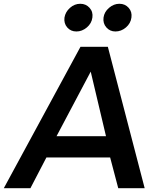

<svg xmlns="http://www.w3.org/2000/svg" viewBox="-64 -998 850 1018"><path d="M277.8 -904.8Q282.7 -934.6 306.9 -956.3Q331.1 -978 361.8 -978Q391.6 -978 410.9 -956.5Q430.2 -935.1 425.8 -904.8Q421.9 -874 396.5 -852.5Q371.1 -831.1 341.1 -831.1Q311 -831.1 292.5 -852.5Q273.9 -874 277.8 -904.8ZM547.9 -831.1Q519 -831.1 500 -852.5Q481 -874 484.9 -904.8Q488.8 -934.6 513.9 -956.3Q539.1 -978 569.1 -978Q599.1 -978 618.2 -956.5Q637.2 -935.1 632.8 -904.8Q628.9 -874 603.8 -852.5Q578.6 -831.1 547.9 -831.1ZM520 -163.1H182.1L97.2 0H-43.9L362.8 -750H507.8L703.1 0H563ZM498 -275.9 417 -618.2 235.8 -275.9Z"/></svg>

Font: Oakes Grotesk
Style: SemiBold Italic
Weight: 600
Designer: Samuel Oakes
Foundry: Samuel Oakes
Version: Version 1.0 | wf-rip DC20170320